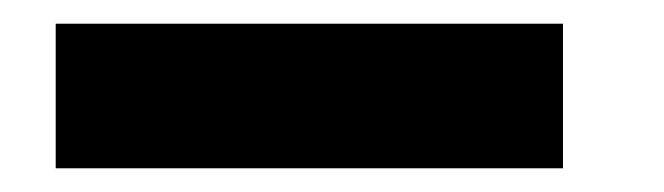

<svg xmlns="http://www.w3.org/2000/svg" viewBox="-20 -35 560 162"><path d="M27 -15H455V107H27Z"/></svg>

Font: TitilliumText22L Xb
Style: Bold
Weight: 400
Designer: Campivisivi
Foundry: Campivisivi
Version: 1.000